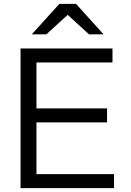

<svg xmlns="http://www.w3.org/2000/svg" viewBox="-20 -970 678 990"><path d="M86 0V-720H168V0ZM128 0V-72H568V0ZM128 -339V-411H532V-339ZM128 -648V-720H560V-648ZM144 -793 286 -950H372L514 -793H439L289 -930H369L219 -793Z"/></svg>

Font: Instrument Sans
Style: Regular
Weight: 400
Designer: Rodrigo Fuenzalida
Foundry: fragTYPE
Version: Version 1.000;gftools[0.9.28]